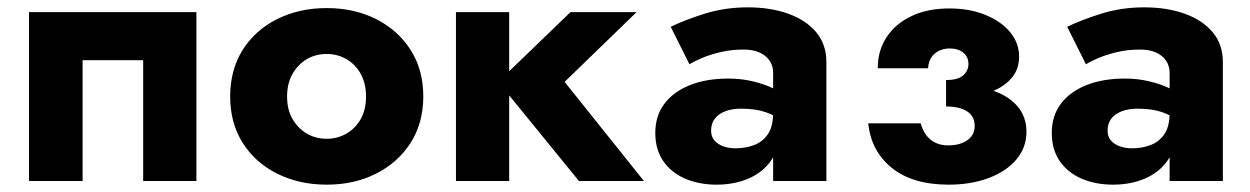

<svg xmlns="http://www.w3.org/2000/svg" viewBox="-20 -493 3405 523"><path d="M515 -460H59V0H205V-329H370V0H515Z M607 -230Q607 -158 641 -104Q675 -50 735 -20Q795 10 870 10Q945 10 1004.5 -20Q1064 -50 1098.5 -104Q1133 -158 1133 -230Q1133 -303 1098.5 -357Q1064 -411 1004.5 -441Q945 -471 870 -471Q795 -471 735 -441Q675 -411 641 -357Q607 -303 607 -230ZM762 -230Q762 -266 777 -292Q792 -318 816 -332Q840 -346 870 -346Q899 -346 923.5 -332Q948 -318 962.5 -292Q977 -266 977 -230Q977 -194 962.5 -168.5Q948 -143 923.5 -129Q899 -115 870 -115Q840 -115 816 -129Q792 -143 777 -168.5Q762 -194 762 -230Z M1222 -460V0H1367V-460ZM1534 -460 1337 -270 1557 0H1734L1518 -270L1714 -460Z M1917 -137Q1917 -156 1926.5 -169Q1936 -182 1954.5 -189.5Q1973 -197 1999 -197Q2038 -197 2065.5 -187.5Q2093 -178 2119 -159V-230Q2109 -241 2085.5 -252.5Q2062 -264 2030.5 -271.5Q1999 -279 1964 -279Q1904 -279 1859 -261Q1814 -243 1789.5 -210Q1765 -177 1765 -131Q1765 -86 1786.5 -54.5Q1808 -23 1846 -6.5Q1884 10 1932 10Q1980 10 2018.5 -6.5Q2057 -23 2079.5 -54.5Q2102 -86 2102 -130L2086 -186Q2086 -149 2072 -128Q2058 -107 2034.5 -98Q2011 -89 1983 -89Q1965 -89 1950 -94.5Q1935 -100 1926 -110.5Q1917 -121 1917 -137ZM1858 -318Q1869 -325 1891 -334.5Q1913 -344 1942.5 -351Q1972 -358 2005 -358Q2043 -358 2064.5 -340.5Q2086 -323 2086 -294V0H2231V-324Q2231 -372 2203.5 -405Q2176 -438 2127.5 -455.5Q2079 -473 2017 -473Q1955 -473 1900.5 -456Q1846 -439 1807 -420Z M2557 -230Q2659 -226 2707.5 -256.5Q2756 -287 2756 -338Q2756 -376 2731.5 -405.5Q2707 -435 2664 -452.5Q2621 -470 2566 -470Q2507 -470 2463.5 -449.5Q2420 -429 2395.5 -392.5Q2371 -356 2371 -307H2508Q2509 -323 2516 -335Q2523 -347 2536.5 -354Q2550 -361 2567 -361Q2590 -361 2604 -349.5Q2618 -338 2618 -319Q2618 -300 2603.5 -287.5Q2589 -275 2557 -275ZM2564 10Q2625 10 2673 -8Q2721 -26 2748.5 -58.5Q2776 -91 2776 -134Q2776 -196 2719 -230.5Q2662 -265 2557 -260V-203Q2583 -203 2600.5 -196.5Q2618 -190 2626.5 -178.5Q2635 -167 2635 -150Q2635 -133 2626 -121.5Q2617 -110 2601 -103.5Q2585 -97 2563 -97Q2534 -97 2515 -112.5Q2496 -128 2488 -157H2345Q2353 -81 2409.5 -35.5Q2466 10 2564 10Z M2997 -137Q2997 -156 3006.5 -169Q3016 -182 3034.5 -189.5Q3053 -197 3079 -197Q3118 -197 3145.5 -187.5Q3173 -178 3199 -159V-230Q3189 -241 3165.5 -252.5Q3142 -264 3110.5 -271.5Q3079 -279 3044 -279Q2984 -279 2939 -261Q2894 -243 2869.5 -210Q2845 -177 2845 -131Q2845 -86 2866.5 -54.5Q2888 -23 2926 -6.5Q2964 10 3012 10Q3060 10 3098.5 -6.5Q3137 -23 3159.5 -54.5Q3182 -86 3182 -130L3166 -186Q3166 -149 3152 -128Q3138 -107 3114.5 -98Q3091 -89 3063 -89Q3045 -89 3030 -94.5Q3015 -100 3006 -110.5Q2997 -121 2997 -137ZM2938 -318Q2949 -325 2971 -334.5Q2993 -344 3022.5 -351Q3052 -358 3085 -358Q3123 -358 3144.5 -340.5Q3166 -323 3166 -294V0H3311V-324Q3311 -372 3283.5 -405Q3256 -438 3207.5 -455.5Q3159 -473 3097 -473Q3035 -473 2980.5 -456Q2926 -439 2887 -420Z"/></svg>

Font: Jost
Style: Bold
Weight: 700
Version: Version 3.710